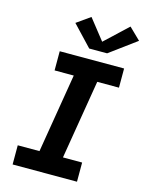

<svg xmlns="http://www.w3.org/2000/svg" viewBox="-142 -1075 885 1161"><g transform="rotate(15 300.0 -495.0)"><path d="M54 0V-120H190L272 -615H152V-735H555V-615H419L337 -120H457V0ZM320 -797 199 -925 284 -985 385 -857 527 -990 599 -920 432 -797Z"/></g></svg>

Font: Iosevka SS04 Heavy Extended
Style: Italic
Weight: 900
Width: 7
Italic angle: -9°
Monospace: yes
Designer: Belleve Invis
Foundry: Belleve Invis
Version: Version 19.0.0; ttfautohint (v1.8.4)